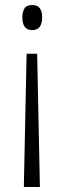

<svg xmlns="http://www.w3.org/2000/svg" viewBox="-20 -554 255 765"><path d="M148 -485Q148 -434 108 -434Q69 -434 69 -485Q69 -507 77.5 -520.5Q86 -534 109 -534Q148 -534 148 -485ZM86 -340H128L139 191H75Z"/></svg>

Font: Noto Sans Telugu ExtraCondensed Light
Style: Regular
Weight: 300
Width: 2
Designer: Jelle Bosma - Monotype Design Team
Foundry: Monotype Imaging Inc.
Version: Version 2.005; ttfautohint (v1.8.4.7-5d5b)